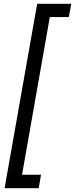

<svg xmlns="http://www.w3.org/2000/svg" viewBox="-20 -831 392 1002"><path d="M4 151 174 -811H352L339 -742H240L95 81H194L182 151Z"/></svg>

Font: DM Sans 16pt
Style: Italic
Weight: 400
Italic angle: -10°
Version: Version 4.004;gftools[0.9.30]